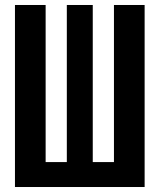

<svg xmlns="http://www.w3.org/2000/svg" viewBox="-20 -750 640 770"><path d="M40 0V-730H163V-100H248V-730H352V-100H437V-730H560V0Z"/></svg>

Font: NKDuy Mono ExtraBold
Style: Regular
Weight: 800
Monospace: yes
Designer: NKDuy
Foundry: NKDuy
Version: Version 2.251; ttfautohint (v1.8.4.7-5d5b)